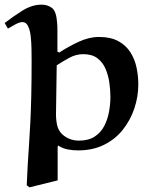

<svg xmlns="http://www.w3.org/2000/svg" viewBox="-28 -559 643 826"><path d="M220 73V217L99 247L87 238Q89 189 91.5 146.5Q94 104 97 61Q100 18 102.5 -32.5Q105 -83 106.5 -147.5Q108 -212 108 -297Q108 -320 107.5 -348.5Q107 -377 104 -403.5Q101 -430 92.5 -447Q84 -464 69 -464Q56 -464 38 -454Q20 -444 6 -436L-8 -460Q27 -487 68 -513Q109 -539 151 -539Q177 -539 196 -524.5Q215 -510 218 -457Q219 -448 219 -424.5Q219 -401 219 -376Q219 -351 219 -337L227 -333Q265 -358 310 -379Q355 -400 398 -400Q448 -400 481 -382Q514 -364 533 -334Q552 -304 559.5 -268Q567 -232 567 -196Q567 -143 550 -92.5Q533 -42 500.5 -1Q468 40 419.5 64Q371 88 308 88Q286 88 264 84Q242 80 222 67ZM240 19Q270 46 312 46Q353 46 379.5 28.5Q406 11 420.5 -17Q435 -45 441 -78Q447 -111 447 -142Q447 -171 442.5 -203Q438 -235 426 -263Q414 -291 391 -308.5Q368 -326 330 -326Q299 -326 270.5 -310.5Q242 -295 216 -278L213 -75Q212 -50 217 -24Q222 2 240 19Z"/></svg>

Font: Aref Ruqaa Ink
Style: Bold
Weight: 700
Designer: Abdullah Aref
Version: Version 1.005